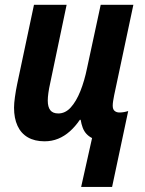

<svg xmlns="http://www.w3.org/2000/svg" viewBox="-20 -565 589 781"><path d="M310.1 195.3 354.5 -3.4Q340.8 -10.3 331.3 -20.8Q321.8 -31.2 316.4 -45.7Q311 -60.1 308.1 -77.6H304.7Q286.1 -50.3 264.2 -30.8Q242.2 -11.2 216.6 -0.7Q190.9 9.8 161.1 9.8Q121.1 9.8 93.3 -6.3Q65.4 -22.5 51.3 -53.2Q37.1 -84 37.1 -127Q37.1 -144.5 40.8 -170.7Q44.4 -196.8 49.8 -222.7L118.2 -545.4H251L183.6 -224.1Q179.2 -204.6 176.8 -187Q174.3 -169.4 174.3 -155.8Q174.3 -129.9 184.6 -116.7Q194.8 -103.5 217.3 -103.5Q245.6 -103.5 267.8 -127.9Q290 -152.3 306.9 -194.3Q323.7 -236.3 334.5 -289.6L389.6 -545.4H522.5L444.3 -177.2Q441.9 -165 440.2 -154.3Q438.5 -143.6 438.5 -135.3Q438.5 -120.1 446.3 -113.8Q454.1 -107.4 465.8 -107.4Q474.1 -107.4 483.2 -108.9Q492.2 -110.4 501.5 -113.3L436 195.3Z"/></svg>

Font: Open Sans SemiCondensed
Style: Bold Italic
Weight: 700
Width: 4
Italic angle: -12°
Designer: Monotype Design Team
Foundry: Monotype Imaging Inc.
Version: Version 3.003